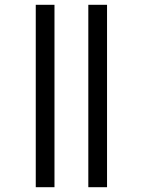

<svg xmlns="http://www.w3.org/2000/svg" viewBox="-20 -780 595 800"><path d="M129 0V-760H207V0ZM348 0V-760H426V0Z"/></svg>

Font: Noto Sans Living
Style: Regular
Weight: 400
Designer: Monotype Design Team
Foundry: Monotype Imaging Inc.
Version: Version 2.013; ttfautohint (v1.8.4.7-5d5b)